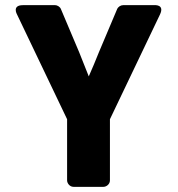

<svg xmlns="http://www.w3.org/2000/svg" viewBox="-20 -699 688 744"><path d="M240 0C240 11 250 25 265 25H381C392 25 406 15 406 0V-237L600 -643C619 -683 578 -679 578 -679H457C448 -679 438 -673 434 -664L363 -496C350 -463 338 -435 324 -403C312 -433 300 -463 287 -496L216 -664C213 -672 203 -679 193 -679H69C25 -679 46 -643 46 -643L240 -237Z"/></svg>

Font: Falling Sky
Style: Blk
Weight: 900
Designer: Paul D. Hunt
Foundry: Adobe Systems Incorporated
Version: Version 1.02